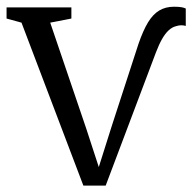

<svg xmlns="http://www.w3.org/2000/svg" viewBox="-23 -560 586 585"><path d="M231 5.5 42.5 -491 -3 -503.5V-537.5H194.5V-503.5L130 -491L239.5 -169L278 -51L317.5 -176L399 -426.5Q413 -467 428 -491.8Q443 -516.5 462.2 -528Q481.5 -539.5 507 -539.5Q521.5 -539.5 530 -538Q538.5 -536.5 543 -534V-481Q536.5 -483 529 -483Q521.5 -483 512.5 -480Q501 -477 490.8 -467.5Q480.5 -458 471 -441.5Q461.5 -425 452 -400L299 5.5Z"/></svg>

Font: Merriweather 60pt Light
Style: Regular
Weight: 300
Version: Version 2.100